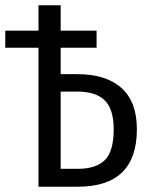

<svg xmlns="http://www.w3.org/2000/svg" viewBox="-20 -708 561 728"><path d="M272.9 -426.8Q381.8 -426.8 440.4 -374.5Q499 -322.3 499 -217.8Q499 0 274.9 0H126V-526.9H0V-591.8H126V-688H210V-591.8H346.2V-526.9H210V-426.8ZM275.9 -67.9Q343.8 -67.9 377.4 -100.8Q411.1 -133.8 411.1 -217.8Q411.1 -293.9 377.2 -327.4Q343.3 -360.8 272.9 -360.8H210V-67.9Z"/></svg>

Font: Fira Sans Compressed Book
Style: Regular
Weight: 350
Width: 1
Designer: Carrois Corporate & Edenspiekermann AG
Foundry: Carrois Corporate GbR & Edenspiekermann AG
Version: Version 4.203;PS 004.203;hotconv 1.0.88;makeotf.lib2.5.64775